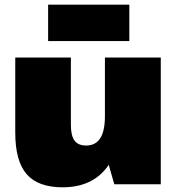

<svg xmlns="http://www.w3.org/2000/svg" viewBox="-20 -785 756 818"><path d="M282 -253Q282 -207 297.5 -186Q313 -165 347 -165Q387 -165 407 -196Q427 -227 427 -290L501 -377V-319Q501 -158 436 -72.5Q371 13 247 13Q142 13 93.5 -43Q45 -99 45 -220V-540H282ZM665 0H467L427 -139V-540H665ZM531 -765V-610H185V-765Z"/></svg>

Font: Pathway Extreme SemiCondensed Black
Style: Regular
Weight: 900
Width: 4
Version: Version 1.001;gftools[0.9.26]